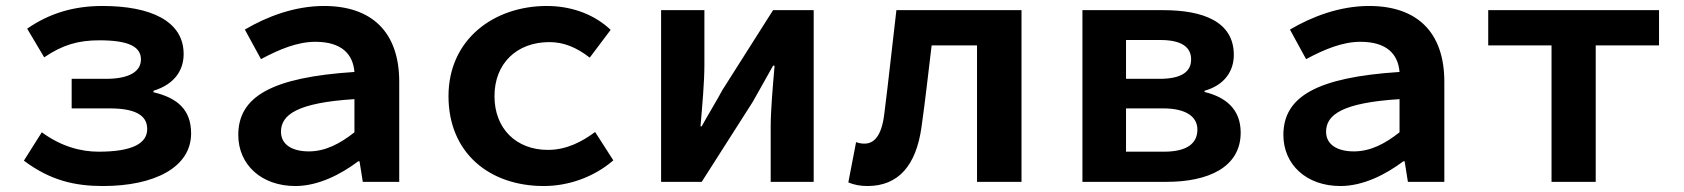

<svg xmlns="http://www.w3.org/2000/svg" viewBox="-20 -609 5640 643"><path d="M60 -71C149 -4 232 14 325 14C496 14 620 -48 620 -162C620 -241 575 -281 494 -300V-305C568 -328 595 -377 595 -428C595 -539 484 -589 323 -589C228 -589 146 -565 71 -513L128 -417C190 -459 242 -474 313 -474C412 -474 452 -452 452 -410C452 -369 412 -345 335 -345H220V-246H347C431 -246 473 -224 473 -177C473 -128 422 -101 310 -101C252 -101 185 -118 120 -166Z M778 -157C778 -58 855 14 969 14C1045 14 1120 -24 1180 -69H1184L1195 0H1317V-335C1317 -502 1225 -589 1065 -589C966 -589 873 -553 800 -510L854 -411C916 -444 976 -469 1036 -469C1124 -469 1162 -428 1167 -368C889 -350 778 -285 778 -157ZM1167 -166C1119 -128 1070 -102 1014 -102C961 -102 921 -123 921 -168C921 -225 976 -265 1167 -277Z M1482 -287C1482 -96 1620 14 1801 14C1881 14 1967 -14 2034 -72L1973 -167C1930 -135 1878 -107 1815 -107C1709 -107 1636 -178 1636 -287C1636 -396 1710 -468 1820 -468C1867 -468 1910 -451 1955 -416L2025 -509C1977 -555 1903 -589 1811 -589C1635 -589 1482 -478 1482 -287Z M2194 -575V0H2330L2501 -268C2519 -301 2550 -354 2569 -389H2574C2568 -317 2561 -241 2561 -183V0H2705V-575H2569L2399 -307C2381 -273 2349 -221 2330 -186H2326C2332 -257 2339 -333 2339 -392V-575Z M2821 2C2841 10 2860 14 2885 14C2989 14 3048 -55 3066 -183C3079 -274 3089 -367 3100 -457H3252V0H3401V-575H2982C2968 -458 2956 -341 2941 -224C2932 -155 2908 -128 2875 -128C2864 -128 2855 -130 2847 -133Z M3605 -575V0H3887C4025 0 4135 -48 4135 -165C4135 -244 4084 -284 4014 -301V-305C4081 -324 4112 -371 4112 -425C4112 -537 4009 -575 3875 -575ZM3863 -345H3751V-475H3866C3939 -475 3969 -450 3969 -410C3969 -370 3939 -345 3863 -345ZM3878 -101H3751V-246H3875C3954 -246 3990 -217 3990 -175C3990 -130 3957 -101 3878 -101Z M4278 -157C4278 -58 4355 14 4469 14C4545 14 4620 -24 4680 -69H4684L4695 0H4817V-335C4817 -502 4725 -589 4565 -589C4466 -589 4373 -553 4300 -510L4354 -411C4416 -444 4476 -469 4536 -469C4624 -469 4662 -428 4667 -368C4389 -350 4278 -285 4278 -157ZM4667 -166C4619 -128 4570 -102 4514 -102C4461 -102 4421 -123 4421 -168C4421 -225 4476 -265 4667 -277Z M5176 -457V0H5324V-457H5536V-575H4964V-457Z"/></svg>

Font: Kawkab Mono
Style: Bold
Weight: 700
Monospace: yes
Designer: Abdullah Arif
Foundry: Abdullah Arif
Version: Version 1.000;PS 000.500;hotconv 1.0.88;makeotf.lib2.5.64775